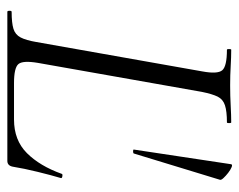

<svg xmlns="http://www.w3.org/2000/svg" viewBox="-86 -582 667 536"><g transform="rotate(90 248.0 -313.5)"><path d="M12.4 0Q9.6 0 9.6 -6Q9.6 -12 12.5 -12Q43.4 -12 59.8 -17Q76.2 -22 84 -37Q91.9 -52 96.8 -81L178.8 -544Q186.8 -587 175.6 -600Q164.4 -613 118.3 -613Q116.4 -613 116.4 -619Q116.4 -625 118.4 -625Q138.9 -625 164 -623.5Q189.1 -622 217.8 -622Q247.4 -622 274.5 -623.5Q301.6 -625 321.2 -625Q323.2 -625 323.2 -619Q323.2 -613 321.2 -613Q290.2 -613 273.4 -607.5Q256.6 -602 249.2 -587Q241.9 -572 236 -543L155 -85Q148 -43.4 158.3 -31Q168.6 -18.6 211.8 -18.6H313Q371 -18.6 407 -54.7Q443 -90.8 464.8 -151.8Q465.2 -154.6 471.4 -153.6Q477.6 -152.6 476.6 -149.6Q468.6 -122.6 459.3 -84.8Q450 -47.1 444.8 -15Q441.8 0 428.7 0ZM397 -353 438 -625Q439.2 -629 446.4 -626Q453.6 -623 462 -616.5Q470.4 -610 476.5 -603.4Q482.6 -596.8 481.4 -593.6L408 -353Q407 -351 402 -351Q397 -351 397 -353Z"/></g></svg>

Font: Cormorant Light
Style: Italic
Weight: 300
Italic angle: -10°
Designer: Christian Thalmann (Catharsis Fonts)
Foundry: Catharsis Fonts
Version: Version 4.000